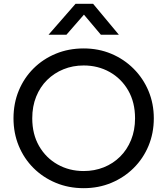

<svg xmlns="http://www.w3.org/2000/svg" viewBox="-20 -968 874 1003"><path d="M417 15Q338.5 15 271.8 -12.8Q205 -40.5 155.2 -90Q105.5 -139.5 78 -206Q50.5 -272.5 50.5 -350Q50.5 -428 78 -494.5Q105.5 -561 155.2 -610.5Q205 -660 271.8 -687.5Q338.5 -715 417 -715Q495 -715 561.5 -687Q628 -659 678 -609Q728 -559 755.8 -492.8Q783.5 -426.5 783.5 -350Q783.5 -272.5 755.8 -206Q728 -139.5 678 -90Q628 -40.5 561.5 -12.8Q495 15 417 15ZM417 -74.5Q473.5 -74.5 522.2 -94Q571 -113.5 607.5 -149.8Q644 -186 664.8 -237Q685.5 -288 685.5 -350Q685.5 -433.5 649.8 -495.5Q614 -557.5 553 -591.8Q492 -626 417 -626Q360.5 -626 311.8 -606.2Q263 -586.5 226.2 -550.2Q189.5 -514 169 -463.2Q148.5 -412.5 148.5 -350Q148.5 -267 184.2 -205Q220 -143 281 -108.8Q342 -74.5 417 -74.5ZM233.5 -786.5 374.5 -948H466.5L601 -786.5H507L418.5 -891.5L327 -786.5Z"/></svg>

Font: Geologica Cursive Light
Style: Regular
Weight: 300
Designer: Sindre Bremnes, Frode Helland
Foundry: Monokrom Skriftforlag AS
Version: Version 1.010;gftools[0.9.28]